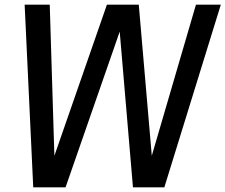

<svg xmlns="http://www.w3.org/2000/svg" viewBox="-20 -800 970 826"><path d="M687 6H552L495 -664L262 6H123L86 -780H194L214 -130L440 -780H577L633 -130L823 -780H930Z"/></svg>

Font: Tanohe Sans Medium
Style: Italic
Weight: 500
Designer: Village Type and Design LLC & Cristiano Sobral
Foundry: Cooper Hewitt Smithsonian Design Museum
Version: Version 1.00;September 29, 2021;FontCreator 13.0.0.2655 64-b